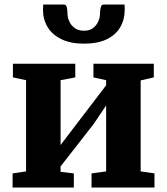

<svg xmlns="http://www.w3.org/2000/svg" viewBox="-20 -842 750 862"><path d="M36.5 0V-63.5L97 -72.5V-482L38 -494.5V-556H318V-494.5L252 -482V-191L308 -264.5L456.5 -459V-482L399.5 -494.5V-556H670.5V-494.5L611.5 -481V-72.5L673.5 -63.5V0H391V-63.5L456.5 -72.5V-368.5L401 -286L252 -95V-70.5L311.5 -63.5V0ZM267.5 -821.5Q278 -821.5 280.5 -807Q283 -792.5 283 -780.5Q283 -764 291 -746Q299 -728 315.5 -716Q332 -704 357.5 -704Q382 -704 397.8 -716Q413.5 -728 421.2 -746Q429 -764 429 -780.5Q429 -792.5 431.8 -807Q434.5 -821.5 445 -821.5H539Q539.5 -817.5 539.8 -810Q540 -802.5 540 -798.5Q540 -755 520.2 -720.5Q500.5 -686 459.8 -666Q419 -646 356.5 -646Q297 -646 255.8 -666Q214.5 -686 193.8 -720.5Q173 -755 173 -798.5Q173 -804 173.5 -809.8Q174 -815.5 174 -821.5Z"/></svg>

Font: Merriweather ExtraBold
Style: Regular
Weight: 800
Version: Version 2.100